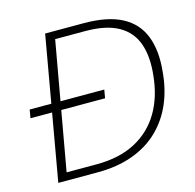

<svg xmlns="http://www.w3.org/2000/svg" viewBox="-103 -805 922 910"><g transform="rotate(-15 358.0 -350.0)"><path d="M25 -330 32 -371H398L391 -330ZM73 0 196 -700H385Q502 -700 572 -663Q642 -626 670 -554Q698 -482 687 -379Q680 -296 650 -226.5Q620 -157 567 -106Q514 -55 438.5 -27.5Q363 0 266 0ZM124 -38H271Q383 -38 461.5 -79.5Q540 -121 585 -196.5Q630 -272 640 -376Q650 -466 627.5 -530Q605 -594 545 -628Q485 -662 382 -662H235Z"/></g></svg>

Font: DM Sans 20pt ExtraLight
Style: Italic
Weight: 250
Italic angle: -10°
Version: Version 4.004;gftools[0.9.30]